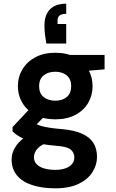

<svg xmlns="http://www.w3.org/2000/svg" viewBox="-20 -794 629 1041"><path d="M279 227Q208 227 154.5 209.5Q101 192 72 157Q43 122 43 71Q43 37 61 6.5Q79 -24 113.5 -49Q148 -74 199 -92L249 -26Q204 -11 184 11Q164 33 164 59Q164 81 179 96.5Q194 112 220.5 119.5Q247 127 279 127Q311 127 334 119Q357 111 370 96Q383 81 383 60Q383 34 364 17.5Q345 1 290 -3Q239 -7 200 -14.5Q161 -22 131.5 -32.5Q102 -43 81 -56Q60 -69 48 -82V-105L155 -219L245 -188L125 -65L163 -129Q174 -123 184.5 -118Q195 -113 211 -109Q227 -105 252 -101Q277 -97 316 -94Q382 -88 424 -69.5Q466 -51 486 -19.5Q506 12 506 57Q506 100 481.5 139Q457 178 407 202.5Q357 227 279 227ZM280 -147Q217 -147 171.5 -171Q126 -195 101.5 -236Q77 -277 77 -327Q77 -377 101.5 -418Q126 -459 171.5 -483.5Q217 -508 280 -508Q343 -508 388.5 -483.5Q434 -459 458 -418Q482 -377 482 -327Q482 -277 458 -236Q434 -195 388.5 -171Q343 -147 280 -147ZM280 -248Q318 -248 342 -268Q366 -288 366 -327Q366 -365 342 -385Q318 -405 280 -405Q241 -405 216.5 -385Q192 -365 192 -327Q192 -288 216.5 -268Q241 -248 280 -248ZM361 -402 339 -496H547V-418ZM339 -774V-719Q316 -719 304 -710.5Q292 -702 292 -683V-664H339V-558H231Q226 -588 223.5 -610Q221 -632 221 -656Q221 -713 251 -743.5Q281 -774 339 -774Z"/></svg>

Font: DM Sans 28pt
Style: Bold
Weight: 700
Version: Version 4.004;gftools[0.9.30]